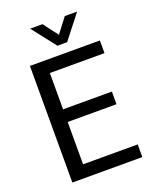

<svg xmlns="http://www.w3.org/2000/svg" viewBox="-162 -990 877 1083"><g transform="rotate(-20 276.0 -448.5)"><path d="M81 0ZM81 -700H501V-624H173V-406H466V-330H173V-76H501V0H81ZM154 -897H228L295 -809L362 -897H436L324 -754H266Z"/></g></svg>

Font: Sarabun
Style: Regular
Weight: 400
Designer: Suppakit Chalermlarp | Katatrad Co.,Ltd.
Foundry: Cadson Demak Co.,Ltd.
Version: Version 1.000; ttfautohint (v1.6)